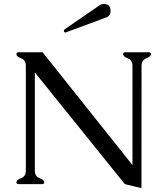

<svg xmlns="http://www.w3.org/2000/svg" viewBox="-20 -957 843 998"><path d="M323.7 -789.1Q321.8 -788.1 320.3 -788.1Q312 -788.1 312 -796.9Q312 -800.8 315.4 -804.2L498.5 -930.2Q507.8 -936.5 518.6 -936.5Q554.7 -936.5 554.7 -900.4Q554.7 -874.5 531.7 -866.2ZM668.5 -99.1V-613.8Q668.5 -645 644.3 -653.8Q620.1 -662.6 620.1 -675.3Q620.1 -685.5 629.9 -685.5H754.4Q764.6 -685.5 764.6 -675.3Q764.6 -662.6 740.2 -653.8Q715.8 -645 715.8 -613.8L715.3 21L628.9 0L161.1 -580.6V-71.3Q161.1 -39.6 185.5 -31Q210 -22.5 210 -10.3Q210 0 199.7 0H75.7Q65.4 0 65.4 -10.3Q65.4 -22.5 89.8 -31Q114.3 -39.6 114.3 -71.3V-613.8Q114.3 -645 89.8 -653.8Q65.4 -662.6 65.4 -675.3Q65.4 -685.5 75.7 -685.5H201.2Z"/></svg>

Font: Caudex
Style: Regular
Weight: 400
Version: Version 1.01